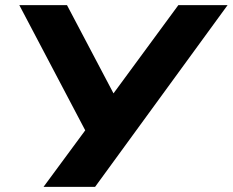

<svg xmlns="http://www.w3.org/2000/svg" viewBox="-20 -725 903 745"><path d="M149 0 326 -240 324 -194 55 -705H240L425 -354H414L672 -705H863L349 0Z"/></svg>

Font: Nunito Sans 7pt SemiExpanded ExtraBold
Style: Italic
Weight: 800
Width: 6
Italic angle: -9°
Designer: Vernon Adams
Foundry: Vernon Adams
Version: Version 3.101;gftools[0.9.27]